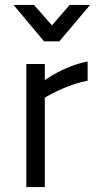

<svg xmlns="http://www.w3.org/2000/svg" viewBox="-20 -760 396 780"><path d="M87 0H162V-363C162 -363 242 -414 336 -432V-510C239 -492 162 -434 162 -434V-500H87ZM159 -592H221L346 -740H263L191 -657L118 -740H35Z"/></svg>

Font: TitilliumText22L
Style: 400 wt
Weight: 400
Designer: Campivisivi
Foundry: Campivisivi
Version: 1.000